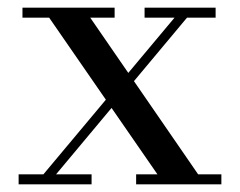

<svg xmlns="http://www.w3.org/2000/svg" viewBox="-20 -480 624 500"><path d="M334.5 0V-26H390L108 -434H38.5V-460H278.5V-434H215L496 -26H556.5V0ZM28.5 0V-26H93L434.5 -434H356.5V-460H541.5V-434H467L126 -26H218.5V0Z"/></svg>

Font: Bodoni Moda 9pt
Style: Regular
Weight: 400
Designer: Owen Earl
Foundry: indestructible type
Version: Version 2.005